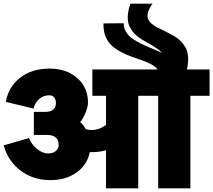

<svg xmlns="http://www.w3.org/2000/svg" viewBox="-28 -1025 1166 1050"><path d="M551.8 4.9V-203.1Q509.8 -191.4 462.9 -192.9Q449.2 -123.5 390.9 -81.8Q332.5 -40 248 -40Q152.8 -40 84.2 -92.3Q15.6 -144.5 -7.8 -230L129.9 -270Q145.5 -233.4 175.3 -209.7Q205.1 -186 235.8 -186Q260.7 -186 276.9 -199Q293 -211.9 293 -231.9Q293 -287.1 228 -287.1H157.2V-413.1H219.2Q277.8 -413.1 277.8 -462.9Q277.8 -481 268.1 -492.4Q258.3 -503.9 242.2 -503.9Q210 -503.9 186.3 -483.6Q162.6 -463.4 155.8 -431.2L3.9 -467.8Q17.6 -549.3 81.8 -599.6Q146 -649.9 243.2 -649.9Q335.9 -649.9 394.5 -598.1Q453.1 -546.4 453.1 -463.9Q453.1 -441.9 440.4 -410.2Q427.7 -378.4 410.2 -356.9Q426.8 -345.2 440.9 -318.8Q455.6 -314 472.2 -314Q515.1 -314 551.8 -341.8V-501H477.1V-645H834Q822.8 -660.2 799.3 -673.1Q775.9 -686 748.8 -695.3Q721.7 -704.6 691.2 -715.3Q660.6 -726.1 633.1 -741Q605.5 -755.9 583.5 -775.4Q561.5 -794.9 549.1 -825.9Q536.6 -856.9 538.1 -897L648.9 -897.9Q647.9 -877 657.5 -858.2Q667 -839.4 680.9 -826.2Q694.8 -813 719.5 -799.1Q744.1 -785.2 762.9 -776.9Q781.7 -768.6 812.7 -755.6Q843.8 -742.7 858.9 -735.8Q846.2 -749.5 825.2 -763.2Q804.2 -776.9 784.2 -787.8Q764.2 -798.8 742.4 -812.5Q720.7 -826.2 705.3 -843.3Q689.9 -860.4 679.7 -882.3Q669.4 -904.3 670.7 -935.5Q671.9 -966.8 685.1 -1004.9H806.2Q787.1 -978 781.2 -957Q775.4 -936 781.5 -921.9Q787.6 -907.7 801 -895.5Q814.5 -883.3 834.2 -874Q854 -864.7 875.2 -853.8Q896.5 -842.8 918 -831.3Q939.5 -819.8 957 -803Q974.6 -786.1 986.6 -765.1Q998.5 -744.1 1000.7 -713.6Q1002.9 -683.1 994.1 -645H1118.2V-501H1013.2V4.9H836.9V-501H728V4.9Z"/></svg>

Font: LT Superior Black
Style: Regular
Weight: 900
Designer: Daniel Lyons
Foundry: LyonsType
Version: Version 2.005